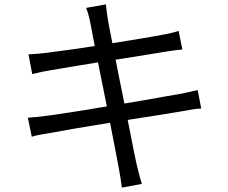

<svg xmlns="http://www.w3.org/2000/svg" viewBox="-20 -811 1040 876"><path d="M373 -775 463 -791 467 -758Q471 -731 472 -722L480 -679L522 -465Q539 -381 550.5 -324Q562 -267 569 -232Q592 -112 603 -63Q619 3 627 28L536 45Q533 28 529 -4Q527 -19 521 -49Q513 -94 469 -318Q405 -633 392 -707Q384 -748 373 -775ZM193 -570Q321 -586 457 -608Q676 -643 724 -653Q761 -659 795 -670L812 -585Q792 -584 740 -576Q724 -574 673 -565Q507 -538 468 -533Q360 -516 208 -490Q174 -485 127 -473L110 -563Q151 -565 193 -570ZM195 -283Q222 -286 284.5 -296Q347 -306 381 -311Q425 -319 490 -329Q654 -356 734 -371L793 -381Q830 -388 882 -400L898 -316Q869 -315 808 -303L742 -292Q536 -259 500 -254Q273 -217 213 -205L190 -201Q182 -200 160.5 -196Q139 -192 125 -187L107 -274Q145 -276 195 -283Z"/></svg>

Font: Merged Yaku Han JP
Style: Regular
Weight: 400
Designer: Ryoko NISHIZUKA 西塚涼子 (kana, bopomofo & ideographs); Paul D. Hunt (Latin, Greek & Cyrillic); Sandoll Communications 산돌커뮤니
Foundry: Adobe
Version: Version 2.004